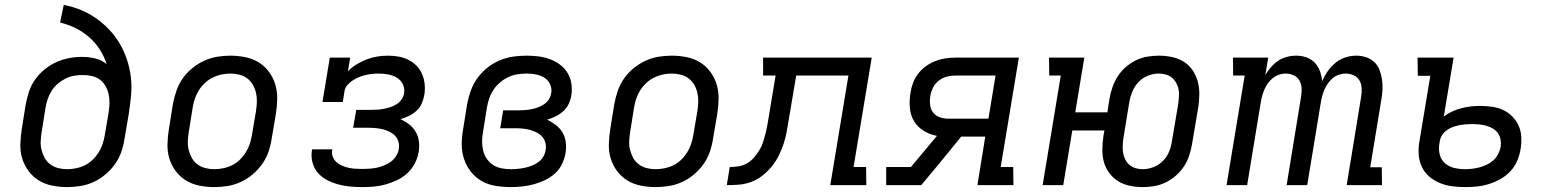

<svg xmlns="http://www.w3.org/2000/svg" viewBox="-20 -755 6340 783"><path d="M254 8Q223 8 193 2Q163 -4 138.5 -19Q114 -34 96.5 -57.5Q79 -81 70.5 -109Q62 -137 63 -168Q64 -199 69 -230L85 -330Q90 -356 98.5 -382Q107 -408 123.5 -431Q140 -454 162 -472Q184 -490 209.5 -501.5Q235 -513 261.5 -518Q288 -523 314 -523Q342 -523 369 -516.5Q396 -510 415 -493Q405 -525 387 -553Q369 -581 344 -603Q319 -625 289 -640Q259 -655 225 -663L240 -735Q277 -728 310.5 -714Q344 -700 373 -679.5Q402 -659 426 -633.5Q450 -608 468 -577.5Q486 -547 497.5 -512.5Q509 -478 513.5 -441.5Q518 -405 514.5 -366.5Q511 -328 505 -290L488 -190Q484 -163 475 -136.5Q466 -110 449.5 -86.5Q433 -63 410.5 -44Q388 -25 362 -13Q336 -1 308.5 3.5Q281 8 254 8ZM254 -65Q272 -65 291 -69Q310 -73 327 -81.5Q344 -90 358 -103.5Q372 -117 382 -133Q392 -149 398 -166.5Q404 -184 407 -202L423 -296Q426 -315 426.5 -334Q427 -353 423 -371Q419 -389 410 -404.5Q401 -420 387 -430.5Q373 -441 354.5 -445Q336 -449 317 -449Q299 -449 281.5 -446Q264 -443 247 -434.5Q230 -426 215.5 -413.5Q201 -401 191 -385.5Q181 -370 175 -352.5Q169 -335 166 -318L150 -218Q147 -199 146 -180Q145 -161 149.5 -143.5Q154 -126 162.5 -110.5Q171 -95 185.5 -84.5Q200 -74 217.5 -69.5Q235 -65 254 -65Z M854 8Q823 8 793 2Q763 -4 738.5 -19Q714 -34 696.5 -57.5Q679 -81 670.5 -109Q662 -137 663 -168Q664 -199 669 -230L685 -330Q690 -357 699 -383.5Q708 -410 724 -433.5Q740 -457 763 -476Q786 -495 812 -507Q838 -519 865 -523.5Q892 -528 919 -528Q950 -528 980 -522Q1010 -516 1034.5 -501Q1059 -486 1076.5 -462.5Q1094 -439 1102.5 -411Q1111 -383 1110.5 -352Q1110 -321 1105 -290L1088 -190Q1084 -163 1075 -136.5Q1066 -110 1049.5 -86.5Q1033 -63 1010.5 -44Q988 -25 962 -13Q936 -1 908.5 3.5Q881 8 854 8ZM854 -65Q872 -65 891 -69Q910 -73 927 -81.5Q944 -90 958 -103.5Q972 -117 982 -133Q992 -149 998 -166.5Q1004 -184 1007 -202L1024 -302Q1027 -321 1027.5 -340Q1028 -359 1024 -376.5Q1020 -394 1011 -409.5Q1002 -425 988 -435.5Q974 -446 956 -450.5Q938 -455 919 -455Q901 -455 882.5 -451Q864 -447 847 -438.5Q830 -430 815.5 -416.5Q801 -403 791 -387Q781 -371 775 -353.5Q769 -336 766 -318L750 -218Q747 -199 746 -180Q745 -161 749.5 -143.5Q754 -126 762.5 -110.5Q771 -95 785.5 -84.5Q800 -74 817.5 -69.5Q835 -65 854 -65Z M1456 8Q1431 8 1406 5.5Q1381 3 1357.5 -3.5Q1334 -10 1312.5 -21.5Q1291 -33 1276 -50.5Q1261 -68 1254.5 -92Q1248 -116 1252 -142L1253 -146H1335V-144Q1332 -129 1337 -116Q1342 -103 1352 -94Q1362 -85 1374.5 -79.5Q1387 -74 1400.5 -71Q1414 -68 1428.5 -67Q1443 -66 1457 -66Q1472 -66 1486.5 -67Q1501 -68 1516 -71Q1531 -74 1545.5 -80Q1560 -86 1573 -95Q1586 -104 1595 -118Q1604 -132 1606 -146Q1609 -162 1605 -176.5Q1601 -191 1591.5 -201Q1582 -211 1569 -217.5Q1556 -224 1542 -227.5Q1528 -231 1512.5 -232.5Q1497 -234 1482 -234H1420L1433 -307H1495Q1508 -307 1521 -308Q1534 -309 1547 -311.5Q1560 -314 1573 -318.5Q1586 -323 1598 -330.5Q1610 -338 1618 -350Q1626 -362 1628 -375Q1631 -395 1622.5 -412Q1614 -429 1598 -438.5Q1582 -448 1562.5 -451.5Q1543 -455 1523 -455Q1510 -455 1497 -453.5Q1484 -452 1470.5 -449Q1457 -446 1444 -440.5Q1431 -435 1419 -427.5Q1407 -420 1397 -408.5Q1387 -397 1385 -384L1378 -339H1295L1325 -520H1408L1399 -464Q1415 -481 1435 -493Q1455 -505 1476 -513Q1497 -521 1519 -524.5Q1541 -528 1562 -528Q1585 -528 1606.5 -524Q1628 -520 1646.5 -510.5Q1665 -501 1679.5 -486Q1694 -471 1702 -451.5Q1710 -432 1712 -410Q1714 -388 1710 -366Q1707 -349 1699.5 -332Q1692 -315 1678 -302.5Q1664 -290 1647 -282Q1630 -274 1613 -269Q1633 -260 1649 -247.5Q1665 -235 1675.5 -217Q1686 -199 1688.5 -177.5Q1691 -156 1687 -134Q1683 -110 1671 -87.5Q1659 -65 1640.5 -48Q1622 -31 1598.5 -20Q1575 -9 1551.5 -2.5Q1528 4 1504 6Q1480 8 1456 8Z M2063 8Q2032 8 2001 3Q1970 -2 1944.5 -16.5Q1919 -31 1900.5 -54.5Q1882 -78 1872.5 -106.5Q1863 -135 1863 -166.5Q1863 -198 1869 -230L1885 -330Q1890 -357 1899.5 -384Q1909 -411 1926 -435Q1943 -459 1966.5 -478Q1990 -497 2017 -508.5Q2044 -520 2071.5 -524Q2099 -528 2127 -528Q2152 -528 2176 -525Q2200 -522 2222 -514Q2244 -506 2263 -492Q2282 -478 2294 -458.5Q2306 -439 2310 -414.5Q2314 -390 2310 -366Q2307 -348 2299 -331Q2291 -314 2277 -301.5Q2263 -289 2246 -280.5Q2229 -272 2211 -267Q2230 -258 2247 -245Q2264 -232 2274.5 -214Q2285 -196 2287.5 -173.5Q2290 -151 2286 -129Q2282 -106 2271 -84Q2260 -62 2241.5 -46Q2223 -30 2200.5 -19.5Q2178 -9 2155 -3Q2132 3 2109 5.5Q2086 8 2063 8ZM2064 -65Q2078 -65 2092.5 -66.5Q2107 -68 2121 -71Q2135 -74 2149 -79.5Q2163 -85 2175 -93.5Q2187 -102 2195 -115Q2203 -128 2205 -142Q2208 -157 2204.5 -171.5Q2201 -186 2191.5 -197Q2182 -208 2169 -214.5Q2156 -221 2142 -225Q2128 -229 2112.5 -230.5Q2097 -232 2082 -232H2020L2032 -305H2094Q2107 -305 2120.5 -306Q2134 -307 2147 -309.5Q2160 -312 2173.5 -317Q2187 -322 2199 -330Q2211 -338 2218.5 -350Q2226 -362 2228 -376Q2231 -395 2223 -412Q2215 -429 2199.5 -438.5Q2184 -448 2165.5 -451.5Q2147 -455 2127 -455Q2109 -455 2090 -452Q2071 -449 2053 -440.5Q2035 -432 2019.5 -419Q2004 -406 1993 -389.5Q1982 -373 1975.5 -354.5Q1969 -336 1966 -318L1950 -218Q1946 -198 1946 -178.5Q1946 -159 1950.5 -140.5Q1955 -122 1965.5 -107Q1976 -92 1991.5 -82Q2007 -72 2026 -68.5Q2045 -65 2064 -65Z M2654 8Q2623 8 2593 2Q2563 -4 2538.5 -19Q2514 -34 2496.5 -57.5Q2479 -81 2470.5 -109Q2462 -137 2463 -168Q2464 -199 2469 -230L2485 -330Q2490 -357 2499 -383.5Q2508 -410 2524 -433.5Q2540 -457 2563 -476Q2586 -495 2612 -507Q2638 -519 2665 -523.5Q2692 -528 2719 -528Q2750 -528 2780 -522Q2810 -516 2834.5 -501Q2859 -486 2876.5 -462.5Q2894 -439 2902.5 -411Q2911 -383 2910.5 -352Q2910 -321 2905 -290L2888 -190Q2884 -163 2875 -136.5Q2866 -110 2849.5 -86.5Q2833 -63 2810.5 -44Q2788 -25 2762 -13Q2736 -1 2708.5 3.5Q2681 8 2654 8ZM2654 -65Q2672 -65 2691 -69Q2710 -73 2727 -81.5Q2744 -90 2758 -103.5Q2772 -117 2782 -133Q2792 -149 2798 -166.5Q2804 -184 2807 -202L2824 -302Q2827 -321 2827.5 -340Q2828 -359 2824 -376.5Q2820 -394 2811 -409.5Q2802 -425 2788 -435.5Q2774 -446 2756 -450.5Q2738 -455 2719 -455Q2701 -455 2682.5 -451Q2664 -447 2647 -438.5Q2630 -430 2615.5 -416.5Q2601 -403 2591 -387Q2581 -371 2575 -353.5Q2569 -336 2566 -318L2550 -218Q2547 -199 2546 -180Q2545 -161 2549.5 -143.5Q2554 -126 2562.5 -110.5Q2571 -95 2585.5 -84.5Q2600 -74 2617.5 -69.5Q2635 -65 2654 -65Z M2944 0 2956 -74Q2973 -74 2991 -76.5Q3009 -79 3025 -88Q3041 -97 3053.5 -111Q3066 -125 3076 -141Q3086 -157 3091.5 -174Q3097 -191 3101.5 -208.5Q3106 -226 3109 -243Q3112 -260 3115 -278L3143 -447H3092V-520H3535L3461 -74H3512L3513 0H3366L3440 -447H3227L3197 -269Q3193 -244 3188.5 -219Q3184 -194 3176 -169.5Q3168 -145 3156.5 -121.5Q3145 -98 3128 -77Q3111 -56 3089.5 -39Q3068 -22 3043.5 -13Q3019 -4 2994 -2Q2969 0 2944 0Z M3594 0V-74H3695L3801 -201Q3772 -206 3747 -221.5Q3722 -237 3707.5 -261Q3693 -285 3690.5 -315.5Q3688 -346 3693 -376Q3696 -397 3703.5 -417Q3711 -437 3724.5 -454.5Q3738 -472 3756 -485Q3774 -498 3794.5 -506Q3815 -514 3835.5 -517Q3856 -520 3877 -520H4135L4061 -74H4112L4113 0H3966L3998 -198H3900L3807 -84L3737 0ZM3847 -271H4011L4040 -447H3877Q3860 -447 3842 -442.5Q3824 -438 3809 -426.5Q3794 -415 3785.5 -398.5Q3777 -382 3774 -364Q3771 -346 3773 -328Q3775 -310 3785 -296.5Q3795 -283 3812 -277Q3829 -271 3847 -271Z M4640 8Q4613 8 4587 2.5Q4561 -3 4540 -16Q4519 -29 4503.5 -50Q4488 -71 4481.5 -95.5Q4475 -120 4475.5 -147Q4476 -174 4480 -201L4484 -223H4353L4316 0H4232L4306 -447H4259L4258 -520H4402L4365 -297H4496L4505 -354Q4509 -377 4517 -400Q4525 -423 4538.5 -444Q4552 -465 4571 -481.5Q4590 -498 4612.5 -509Q4635 -520 4659 -524Q4683 -528 4706 -528Q4733 -528 4759 -522.5Q4785 -517 4806.5 -504Q4828 -491 4842.5 -470Q4857 -449 4864 -424.5Q4871 -400 4871 -373Q4871 -346 4867 -319L4841 -166Q4837 -143 4829.5 -120Q4822 -97 4808 -76Q4794 -55 4775 -38.5Q4756 -22 4733.5 -11Q4711 0 4687 4Q4663 8 4640 8ZM4640 -65Q4662 -65 4684 -73.5Q4706 -82 4722.5 -98.5Q4739 -115 4747.5 -136Q4756 -157 4759 -178L4785 -331Q4787 -346 4788 -361Q4789 -376 4786.5 -390Q4784 -404 4777 -416.5Q4770 -429 4759.5 -438Q4749 -447 4734.5 -451Q4720 -455 4705 -455Q4684 -455 4662 -446.5Q4640 -438 4624 -421.5Q4608 -405 4599 -384Q4590 -363 4586 -342L4561 -189Q4559 -174 4558.5 -159Q4558 -144 4560.5 -130Q4563 -116 4569.5 -103.5Q4576 -91 4587 -82Q4598 -73 4611.5 -69Q4625 -65 4640 -65Z M4982 0 5056 -447H5009L5008 -520H5152L5140 -449Q5150 -466 5163.5 -481.5Q5177 -497 5193 -507.5Q5209 -518 5228 -523Q5247 -528 5266 -528Q5288 -528 5308 -521Q5328 -514 5342 -499Q5356 -484 5363 -464.5Q5370 -445 5372 -424Q5381 -445 5394.5 -464.5Q5408 -484 5426.5 -499Q5445 -514 5467 -521Q5489 -528 5511 -528Q5532 -528 5551.5 -521.5Q5571 -515 5585 -501.5Q5599 -488 5606 -469.5Q5613 -451 5616 -430.5Q5619 -410 5618 -389Q5617 -368 5613 -347L5568 -73H5615L5616 0H5472L5531 -361Q5534 -379 5533 -396Q5532 -413 5524 -427Q5516 -441 5500.5 -448Q5485 -455 5468 -455Q5454 -455 5439.5 -450Q5425 -445 5414 -435.5Q5403 -426 5394.5 -413.5Q5386 -401 5380.5 -388Q5375 -375 5371.5 -361Q5368 -347 5366 -334L5311 0H5227L5286 -361Q5289 -379 5288 -396Q5287 -413 5279 -427Q5271 -441 5255.5 -448Q5240 -455 5223 -455Q5209 -455 5195 -450Q5181 -445 5169.5 -435.5Q5158 -426 5149.5 -413.5Q5141 -401 5135.5 -388Q5130 -375 5126.5 -361Q5123 -347 5121 -334L5066 0Z M5955 8Q5928 8 5901.5 4.5Q5875 1 5851 -9Q5827 -19 5807.5 -36Q5788 -53 5777.5 -76.5Q5767 -100 5765.5 -127Q5764 -154 5769 -181L5813 -446H5762L5761 -520H5908L5868 -280Q5884 -292 5902.5 -300.5Q5921 -309 5940.5 -314Q5960 -319 5978.5 -321Q5997 -323 6016 -323Q6041 -323 6065.5 -319.5Q6090 -316 6111 -306Q6132 -296 6148 -279.5Q6164 -263 6173.5 -241.5Q6183 -220 6184 -195Q6185 -170 6181 -146Q6177 -122 6167 -98.5Q6157 -75 6139 -56Q6121 -37 6098.5 -24.5Q6076 -12 6052 -4.5Q6028 3 6003.5 5.5Q5979 8 5955 8ZM5956 -65Q5970 -65 5985.5 -67Q6001 -69 6015.5 -73Q6030 -77 6044.5 -84Q6059 -91 6070.5 -101.5Q6082 -112 6089.5 -126.5Q6097 -141 6100 -156Q6102 -171 6099.5 -185.5Q6097 -200 6089 -211.5Q6081 -223 6068.5 -230.5Q6056 -238 6042 -242Q6028 -246 6013.5 -247.5Q5999 -249 5984 -249Q5971 -249 5958 -248Q5945 -247 5932 -244.5Q5919 -242 5906 -237.5Q5893 -233 5881.5 -225Q5870 -217 5862 -205.5Q5854 -194 5852 -181L5850 -169Q5846 -146 5851.5 -124.5Q5857 -103 5873 -89Q5889 -75 5911 -70Q5933 -65 5956 -65Z"/></svg>

Font: Iosevka Etoile
Style: Italic
Weight: 400
Italic angle: -9°
Designer: Belleve Invis
Foundry: Belleve Invis
Version: Version 22.1.2; ttfautohint (v1.8.4)